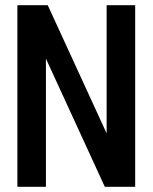

<svg xmlns="http://www.w3.org/2000/svg" viewBox="-20 -720 588 740"><path d="M47 0V-700H164L391 -206V-700H501V0H384L157 -494V0Z"/></svg>

Font: Tektur SemiCondensed Medium
Style: Regular
Weight: 500
Width: 4
Designer: Adam Jagosz
Foundry: Adam Jagosz
Version: Version 1.005;gftools[0.9.30]